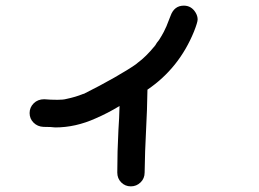

<svg xmlns="http://www.w3.org/2000/svg" viewBox="-20 -574 920 681"><path d="M444 87Q424 87 410 73Q396 59 396 38Q396 -37 400 -112Q403 -155 404 -198Q363 -173 319 -154Q248 -122 176 -122Q162 -124 134 -124Q113 -125 99 -139Q85 -153 85 -173Q85 -193 99.5 -207.5Q114 -222 137 -222Q159 -220 184 -220Q204 -220 215 -223Q249 -230 275 -241H277Q335 -270 385 -298.5Q435 -327 462 -346L468 -351Q497 -372 529 -411V-412H530Q536 -423 544 -432Q553 -446 561 -461L569 -478Q570 -479 570.5 -481Q571 -483 572 -485L585 -518Q598 -554 632 -554Q659 -554 674 -529Q681 -517 681 -505Q681 -495 668 -462Q615 -332 503 -256Q502 -184 498 -110.5Q494 -37 493 38Q493 59 478.5 73Q464 87 444 87Z"/></svg>

Font: Bad Comic
Style: Regular
Weight: 400
Designer: GGBotNet
Foundry: f0n7
Version: 0.9